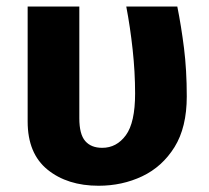

<svg xmlns="http://www.w3.org/2000/svg" viewBox="-20 -565 655 602"><path d="M535.9 -544.6Q548.2 -483.6 556.9 -414.4Q565.6 -345.1 565.6 -262.6Q565.6 -165.6 527.2 -103.8Q488.7 -42.1 425.9 -12.3Q363.1 17.4 289.2 17.4Q191.3 17.4 129 -33.1Q66.7 -83.6 66.7 -184.1V-544.6H228.7V-194.4Q228.7 -144.1 247.2 -122.8Q265.6 -101.5 300.5 -101.5Q345.6 -101.5 374.6 -141Q403.6 -180.5 403.6 -271.8Q403.6 -339 395.9 -409.7Q388.2 -480.5 375.9 -544.6Z"/></svg>

Font: Fira Code
Style: Bold
Weight: 700
Monospace: yes
Designer: Carrois Corporate, Edenspiekermann AG, Nikita Prokopov
Foundry: Carrois Corporate, Edenspiekermann AG, Nikita Prokopov
Version: Version 6.000; ttfautohint (v1.8.2) -l 8 -r 50 -G 200 -x 14 